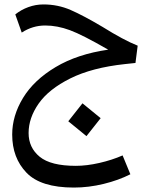

<svg xmlns="http://www.w3.org/2000/svg" viewBox="-20 -480 670 866"><path d="M109 120Q109 186 159 227Q209 268 322 268Q371 268 428 255Q485 242 533 221L568 306Q515 333 447.5 349.5Q380 366 313 366Q164 366 99.5 299Q35 232 35 127Q35 42 84 -38.5Q133 -119 231 -177.5Q329 -236 468 -256Q352 -323 295 -344Q238 -365 184 -365Q127 -365 78 -333L49 -415Q75 -436 108 -448Q141 -460 176 -460Q241 -460 298.5 -435Q356 -410 442 -359Q538 -299 601 -274L591 -196L544 -191Q395 -175 297.5 -126.5Q200 -78 154.5 -13Q109 52 109 120ZM288 67 352 -14 434 53 370 134Z"/></svg>

Font: FiraGO
Style: Italic
Weight: 400
Italic angle: -8°
Designer: bBox Type GmbH
Foundry: bBox Type GmbH
Version: Version 1.001